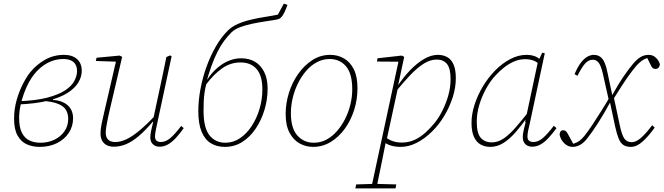

<svg xmlns="http://www.w3.org/2000/svg" viewBox="-20 -802 3677 1064"><path d="M200 12Q161 12 129 -2Q97 -16 77.5 -50.5Q58 -85 58 -144Q58 -197 72 -246.5Q86 -296 106.5 -336Q127 -376 147 -401Q183 -445 230.5 -471.5Q278 -498 335 -498Q380 -498 406.5 -475Q433 -452 433 -409Q433 -377 414.5 -345.5Q396 -314 355 -287.5Q314 -261 246 -244Q178 -227 79 -223L80 -241Q177 -244 240.5 -260.5Q304 -277 340.5 -301Q377 -325 392 -353.5Q407 -382 407 -409Q407 -441 387.5 -458Q368 -475 331 -475Q284 -475 243 -453Q202 -431 170 -391Q155 -373 140 -345.5Q125 -318 113 -285Q101 -252 93.5 -217Q86 -182 86 -148Q86 -96 101.5 -66Q117 -36 143.5 -23.5Q170 -11 204 -11Q247 -11 282 -28Q317 -45 337.5 -75Q358 -105 358 -143Q358 -171 346 -192Q334 -213 303 -226Q272 -239 216 -243L274 -258V-248Q310 -246 335 -232.5Q360 -219 372.5 -197.5Q385 -176 385 -147Q385 -102 361.5 -66Q338 -30 296 -9Q254 12 200 12Z M611 11Q589 11 572.5 3Q556 -5 546.5 -21.5Q537 -38 537 -62Q537 -86 543 -115.5Q549 -145 557 -178L626 -476L633 -460L511 -464L515 -482L643 -494L657 -487L587 -188Q582 -166 577 -142.5Q572 -119 569 -99Q566 -79 566 -66Q566 -42 579 -28.5Q592 -15 619 -15Q647 -15 679 -29.5Q711 -44 751.5 -77.5Q792 -111 845 -167L847 -136H834Q787 -80 749 -48Q711 -16 677.5 -2.5Q644 11 611 11ZM864 11Q842 11 827.5 -2.5Q813 -16 813 -40Q813 -58 817.5 -77.5Q822 -97 829 -127H826L858 -277Q870 -329 880.5 -381.5Q891 -434 902 -486L923 -495L931 -490L849 -108Q846 -93 842.5 -76Q839 -59 839 -45Q839 -30 847.5 -22.5Q856 -15 872 -15Q898 -15 924 -37Q950 -59 984 -104L998 -92Q977 -62 955.5 -38.5Q934 -15 911.5 -2Q889 11 864 11Z M1226 12Q1181 12 1148 -8.5Q1115 -29 1097 -72.5Q1079 -116 1079 -186Q1079 -244 1090.5 -306.5Q1102 -369 1123.5 -429.5Q1145 -490 1175 -542.5Q1205 -595 1242 -632Q1265 -655 1298.5 -669.5Q1332 -684 1370.5 -693Q1409 -702 1447.5 -708Q1486 -714 1520 -721L1553 -782L1573 -775Q1565 -752 1556 -733Q1547 -714 1535 -703Q1529 -696 1505 -692Q1481 -688 1447.5 -683Q1414 -678 1378 -670.5Q1342 -663 1311 -651.5Q1280 -640 1262 -622Q1241 -601 1222 -575.5Q1203 -550 1185.5 -515.5Q1168 -481 1151.5 -435.5Q1135 -390 1119 -329H1111Q1128 -364 1151 -391.5Q1174 -419 1200.5 -438.5Q1227 -458 1256.5 -468.5Q1286 -479 1317 -479Q1360 -479 1392.5 -460Q1425 -441 1444 -403.5Q1463 -366 1463 -310Q1463 -250 1445.5 -192.5Q1428 -135 1396.5 -88.5Q1365 -42 1322 -15Q1279 12 1226 12ZM1229 -11Q1273 -11 1310.5 -36.5Q1348 -62 1375.5 -104.5Q1403 -147 1418.5 -199.5Q1434 -252 1434 -306Q1434 -383 1402 -419.5Q1370 -456 1313 -456Q1257 -456 1210.5 -423Q1164 -390 1123 -335Q1117 -313 1113.5 -289Q1110 -265 1109 -239.5Q1108 -214 1108 -189Q1108 -93 1141 -52Q1174 -11 1229 -11Z M1715 12Q1675 12 1640.5 -7Q1606 -26 1584.5 -66.5Q1563 -107 1563 -171Q1563 -229 1581 -287Q1599 -345 1632.5 -392.5Q1666 -440 1711 -469Q1756 -498 1810 -498Q1852 -498 1886.5 -478Q1921 -458 1941 -417.5Q1961 -377 1961 -313Q1961 -252 1943 -194Q1925 -136 1891.5 -89.5Q1858 -43 1813 -15.5Q1768 12 1715 12ZM1719 -11Q1756 -11 1788.5 -28Q1821 -45 1847.5 -75.5Q1874 -106 1893 -144Q1912 -182 1922 -224Q1932 -266 1932 -307Q1932 -394 1897.5 -434.5Q1863 -475 1807 -475Q1769 -475 1735.5 -457Q1702 -439 1676 -408.5Q1650 -378 1631 -339.5Q1612 -301 1602 -258.5Q1592 -216 1592 -175Q1592 -91 1628 -51Q1664 -11 1719 -11Z M1949 242 1954 220 2051 217H2064L2176 220L2172 242ZM2037 242 2191 -474 2196 -460 2069 -461 2072 -479 2206 -494 2220 -487 2186 -328H2188L2122 -24L2119 -20Q2109 33 2099.5 78Q2090 123 2082 163Q2074 203 2066 242ZM2200 12Q2172 12 2147.5 5Q2123 -2 2105 -17L2111 -46Q2133 -28 2156 -20Q2179 -12 2207 -12Q2245 -12 2277.5 -27Q2310 -42 2337.5 -67Q2365 -92 2387 -119Q2411 -148 2431 -187.5Q2451 -227 2464 -272Q2477 -317 2477 -363Q2477 -423 2457 -447.5Q2437 -472 2400 -472Q2365 -472 2329.5 -450Q2294 -428 2255 -387.5Q2216 -347 2170 -290L2166 -325H2183Q2217 -376 2255 -415Q2293 -454 2331.5 -476Q2370 -498 2407 -498Q2436 -498 2458.5 -485.5Q2481 -473 2493.5 -444.5Q2506 -416 2506 -369Q2506 -316 2488.5 -262Q2471 -208 2441.5 -159Q2412 -110 2372.5 -71.5Q2333 -33 2289 -10.5Q2245 12 2200 12Z M2697 12Q2668 12 2644.5 -0.5Q2621 -13 2607 -42.5Q2593 -72 2593 -121Q2593 -170 2610 -222.5Q2627 -275 2656.5 -324Q2686 -373 2724.5 -412Q2763 -451 2807.5 -474.5Q2852 -498 2898 -498Q2917 -498 2932.5 -494Q2948 -490 2960 -482.5Q2972 -475 2980 -464L2976 -439Q2958 -458 2937.5 -466Q2917 -474 2890 -474Q2857 -474 2827 -460.5Q2797 -447 2771.5 -426.5Q2746 -406 2725 -383Q2698 -354 2674.5 -312Q2651 -270 2636.5 -222Q2622 -174 2622 -127Q2622 -63 2644.5 -38Q2667 -13 2705 -13Q2740 -13 2772 -35Q2804 -57 2839.5 -98Q2875 -139 2919 -195L2922 -159H2907Q2872 -109 2838 -70Q2804 -31 2769.5 -9.5Q2735 12 2697 12ZM2929 11Q2906 11 2891.5 -3Q2877 -17 2877 -41Q2877 -53 2879 -65Q2881 -77 2884.5 -91Q2888 -105 2893 -125L2890 -127L2962 -465L2964 -466L2985 -510L2999 -507L2915 -114Q2911 -97 2907 -79Q2903 -61 2903 -45Q2903 -29 2912 -22Q2921 -15 2936 -15Q2963 -15 2989 -37.5Q3015 -60 3049 -105L3064 -92Q3042 -62 3020.5 -38.5Q2999 -15 2976.5 -2Q2954 11 2929 11Z M3476 12Q3450 12 3434 1Q3418 -10 3408 -35Q3398 -60 3389 -101L3361 -232L3357 -233L3320 -397Q3309 -442 3296 -456.5Q3283 -471 3265 -471Q3243 -471 3224.5 -452Q3206 -433 3180 -382L3164 -391Q3181 -431 3198.5 -454Q3216 -477 3234.5 -487.5Q3253 -498 3271 -498Q3300 -498 3317.5 -477Q3335 -456 3346 -402L3373 -275H3379L3415 -106Q3426 -54 3440 -34Q3454 -14 3481 -14Q3504 -14 3531.5 -37.5Q3559 -61 3594 -108L3608 -95Q3574 -47 3541 -17.5Q3508 12 3476 12ZM3081 -56Q3082 -67 3086.5 -73.5Q3091 -80 3100 -80Q3111 -80 3117 -74Q3123 -68 3130 -54L3161 3L3139 -3L3159 -6Q3176 -11 3189.5 -20.5Q3203 -30 3217 -47Q3238 -73 3262.5 -110Q3287 -147 3312.5 -187.5Q3338 -228 3360 -266L3372 -254Q3328 -173 3295 -121.5Q3262 -70 3235 -36Q3217 -12 3196 0Q3175 12 3153 12Q3128 12 3107.5 -7.5Q3087 -27 3081 -56ZM3378 -251 3366 -263Q3406 -335 3436.5 -379.5Q3467 -424 3488 -448Q3508 -472 3528.5 -485Q3549 -498 3575 -498Q3599 -498 3615.5 -481.5Q3632 -465 3637 -446Q3637 -437 3630.5 -428.5Q3624 -420 3614 -420Q3603 -420 3597 -425Q3591 -430 3585 -444L3562 -490L3583 -483L3563 -479Q3550 -475 3535 -464Q3520 -453 3506 -437Q3485 -412 3465 -384Q3445 -356 3424 -323.5Q3403 -291 3378 -251Z"/></svg>

Font: Source Serif 4 ExtraLight
Style: Italic
Weight: 250
Italic angle: -12°
Designer: Frank Grießhammer
Foundry: Adobe Systems Incorporated
Version: Version 4.004;hotconv 1.0.116;makeotfexe 2.5.65601